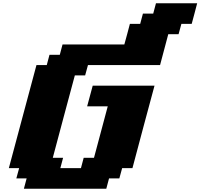

<svg xmlns="http://www.w3.org/2000/svg" viewBox="-20 -1145 1216 1165"><path d="M125 0H625L641.6 -62.5H704.1L721.2 -125H783.7Q805.7 -208.5 850.3 -375.2Q895 -542 917.5 -625H542.5Q537.1 -604 525.6 -562.3Q514.2 -520.5 508.8 -500H633.8L550.3 -187.5H487.8L471.2 -125H346.2L362.8 -187.5H300.3Q322.3 -270.5 366.9 -437.3Q411.6 -604 434.1 -687.5H496.6L513.7 -750H951.2L1001 -937.5H1063.5L1080.6 -1000H1143.1Q1148.9 -1020.5 1159.9 -1062.5Q1170.9 -1104.5 1176.3 -1125H926.3L909.7 -1062.5H847.2L830.6 -1000H768.1Q762.7 -979 751.5 -937.3Q740.2 -895.5 734.4 -875H359.4L342.8 -812.5H280.3L263.7 -750H201.2Q173.3 -646 117.4 -437.5Q61.5 -229 33.7 -125H96.2L79.1 -62.5H141.6Z"/></svg>

Font: Faithful 32x
Style: BoldOblique
Weight: 400
Foundry: Faithful Resource Pack
Version: Version 1.0; January 27, 2023